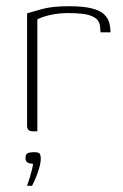

<svg xmlns="http://www.w3.org/2000/svg" viewBox="-20 -422 396 617"><path d="M100 0H86Q77 0 72 -4Q67 -8 67 -19V-379Q86 -385 117.5 -393.5Q149 -402 202 -402Q248 -402 275 -395Q302 -388 314.5 -376Q327 -364 331 -349Q335 -334 335 -318H303L302 -332Q301 -355 285 -365Q269 -375 246 -377.5Q223 -380 202 -380Q168 -380 142 -374Q116 -368 100 -360ZM67 175Q72 161 76 147.5Q80 134 83 122Q86 110 86 104Q85 104 84.5 104Q84 104 82 104Q76 104 69 100.5Q62 97 62 86Q62 73 69.5 70Q77 67 90 67Q97 67 102 68.5Q107 70 109 74.5Q111 79 111 88Q111 101 105.5 119.5Q100 138 93 154Q86 170 83 175Z"/></svg>

Font: Genos ExtraLight
Style: Regular
Weight: 250
Designer: Robert E. Leuschke
Foundry: Robert E. Leuschke
Version: Version 1.010